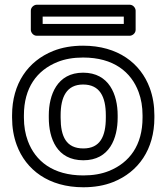

<svg xmlns="http://www.w3.org/2000/svg" viewBox="-20 -756 711 811"><path d="M81 -269C81 -385.1 135.7 -459.2 223.2 -494.3C253.8 -506.6 289.6 -513 331 -513C459.8 -513 534.1 -452 565.5 -367.3C576.5 -337.7 582.1 -305.1 582.1 -269V-259C582.1 -142.9 527.4 -68.8 439.9 -33.7C409.3 -21.4 373.5 -15 332.1 -15C203.3 -15 129 -76 97.6 -160.7C86.6 -190.3 81 -222.9 81 -259ZM31 -269V-259C31 -217.7 37.5 -179 50.7 -143.3C89.3 -39 185.2 35 332.1 35C378.7 35 421 27.8 458.6 12.7C564.6 -29.8 632.1 -124.9 632.1 -259V-269C632.1 -310.3 625.6 -349 612.4 -384.7C573.8 -489 477.9 -563 331 -563C284.4 -563 242.1 -555.8 204.5 -540.7C98.5 -498.2 31 -403.1 31 -269ZM477 -269C477 -355.7 441.4 -449 331 -449C221.1 -449 186.1 -354.6 186.1 -269V-259C186.1 -171.2 220.2 -79 332.1 -79C442.9 -79 477 -172.1 477 -259ZM427 -269V-259C427 -179.7 402.8 -129 332.1 -129C259.7 -129 236.1 -179.1 236.1 -259V-269C236.1 -346.7 261.5 -399 331 -399C401.6 -399 427 -347.4 427 -269ZM502.9 -655H160.2V-686H502.9ZM527.9 -605C538.6 -605 552.9 -614.9 552.9 -630V-711C552.9 -721.7 543 -736 527.9 -736H135.2C124.5 -736 110.2 -726.1 110.2 -711V-630C110.2 -619.3 120.1 -605 135.2 -605Z"/></svg>

Font: Asimov
Style: WidOu
Weight: 500
Designer: Google
Version: Version 2.000980; 2014